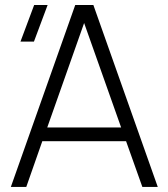

<svg xmlns="http://www.w3.org/2000/svg" viewBox="-20 -740 664 760"><path d="M22.9 0 277.8 -720.2H349.6L604.5 0H543.5L479 -181.2H147.5L84 0ZM61 -575.2 115.2 -720.2H168.5L114.3 -575.2ZM167 -235.4H459.5L313 -648.9Z"/></svg>

Font: Manrope Light
Style: Regular
Weight: 300
Designer: Mikhail Sharanda
Foundry: Mikhail Sharanda
Version: Version 4.505;FEAKit 1.0